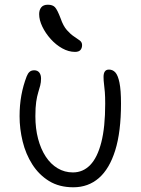

<svg xmlns="http://www.w3.org/2000/svg" viewBox="-20 -784 599 814"><path d="M291 10Q231 10 188 -16.5Q145 -43 117 -87Q89 -131 76 -184.5Q63 -238 63 -291Q63 -338 70.5 -379.5Q78 -421 93 -460Q98 -473 105.5 -479.5Q113 -486 125 -486Q139 -486 146.5 -476.5Q154 -467 154 -451Q154 -435 150.5 -421.5Q147 -408 142 -392Q137 -376 133.5 -352.5Q130 -329 130 -291Q130 -239 141.5 -195.5Q153 -152 174 -120Q195 -88 224.5 -70.5Q254 -53 289 -53Q332 -53 362.5 -84.5Q393 -116 409.5 -180.5Q426 -245 426 -344Q426 -374 424.5 -393.5Q423 -413 421 -427.5Q419 -442 419 -458Q419 -473 424.5 -481Q430 -489 442 -489Q458 -489 469 -477Q480 -465 486.5 -433.5Q493 -402 493 -345Q493 -225 468.5 -146.5Q444 -68 399 -29Q354 10 291 10ZM298 -564Q271 -564 244 -579Q217 -594 195 -618.5Q173 -643 159.5 -671Q146 -699 146 -724Q146 -742 155 -753Q164 -764 183 -764Q203 -764 213 -753.5Q223 -743 237 -706Q248 -674 263.5 -656.5Q279 -639 293.5 -629.5Q308 -620 318 -612.5Q328 -605 328 -593Q328 -580 321 -572Q314 -564 298 -564Z"/></svg>

Font: Shantell Sans Light Light
Style: Regular
Weight: 300
Version: Version 1.008;[ac192a2d6]